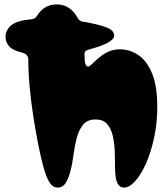

<svg xmlns="http://www.w3.org/2000/svg" viewBox="-20 -834 758 868"><path d="M540 14Q521 14 510.5 -6.5Q500 -27 500 -82Q500 -117 498.5 -154Q497 -191 489 -223Q481 -255 463 -274.5Q445 -294 412 -294Q375 -294 355.5 -270Q336 -246 326.5 -209Q317 -172 312 -132Q307 -92 298 -59Q290 -28 277 -7Q264 14 241 14Q218 14 203 -10.5Q188 -35 175 -84Q163 -129 151.5 -187.5Q140 -246 130 -311.5Q120 -377 114 -442Q108 -507 108 -564Q108 -589 80 -596Q38 -606 21.5 -624.5Q5 -643 5 -668Q5 -697 30 -719Q55 -741 122 -747Q138 -748 147 -762Q179 -814 236 -814Q269 -814 292.5 -797.5Q316 -781 331 -753Q339 -738 354 -736Q365 -735 372 -733.5Q379 -732 383 -731Q448 -718 472 -705.5Q496 -693 496 -673Q496 -656 465.5 -640Q435 -624 388 -612Q362 -606 362 -592Q362 -555 366.5 -544Q371 -533 378 -533Q384 -533 389 -538.5Q394 -544 409 -557Q439 -585 464.5 -598Q490 -611 522 -611Q567 -611 605.5 -585Q644 -559 667.5 -502Q691 -445 691 -351Q691 -279 677 -213Q663 -147 640.5 -96Q618 -45 591.5 -15.5Q565 14 540 14Z"/></svg>

Font: Matemasie
Style: Regular
Weight: 400
Designer: Adam Yeo
Version: Version 1.001; ttfautohint (v1.8.4.7-5d5b)